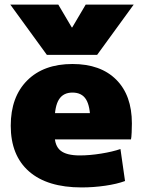

<svg xmlns="http://www.w3.org/2000/svg" viewBox="-20 -810 623 840"><path d="M25 -790H235L294 -690H296L355 -790H565L405 -570H185ZM337 10Q187 10 107 -60Q27 -130 27 -260Q27 -386 99 -458Q171 -530 297 -530Q420 -530 488.5 -461.5Q557 -393 557 -270Q557 -252 556 -230Q555 -208 553 -200H137V-315H398L375 -280Q375 -345 356.5 -375Q338 -405 297 -405Q257 -405 238 -375Q219 -345 219 -280V-220Q219 -172 245 -151Q271 -130 329 -130Q372 -130 422 -138Q472 -146 507 -158L527 -18Q492 -5 440.5 2.5Q389 10 337 10Z"/></svg>

Font: M PLUS 1 Black
Style: Regular
Weight: 900
Designer: Coji Morishita
Foundry: UNDERFOREST DESIGN
Version: Version 1.001